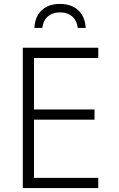

<svg xmlns="http://www.w3.org/2000/svg" viewBox="-20 -957 603 977"><path d="M96 0V-714H480V-662H153V-400H461V-348H153V-52H480V0ZM284 -937Q344 -937 378.5 -904.5Q413 -872 416 -815H376Q370 -855 346 -874.5Q322 -894 286 -894Q250 -894 225.5 -875Q201 -856 195 -815H155Q158 -873 192.5 -905Q227 -937 284 -937Z"/></svg>

Font: Noto Sans Mono SemiCondensed Light
Style: Regular
Weight: 300
Width: 4
Designer: Monotype Design Team
Foundry: Monotype Imaging Inc.
Version: Version 2.014; ttfautohint (v1.8.4.7-5d5b)